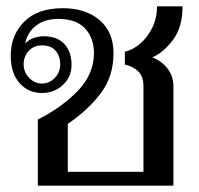

<svg xmlns="http://www.w3.org/2000/svg" viewBox="-20 -589 631 609"><path d="M100 -210Q173 -246 225.5 -299.5Q278 -353 278 -421Q278 -468 250 -498.5Q222 -529 165 -529Q121 -529 93.5 -507Q66 -485 60 -451Q71 -463 87 -468.5Q103 -474 118 -474Q162 -474 184.5 -449Q207 -424 207 -383Q207 -345 179.5 -319.5Q152 -294 113 -294Q70 -294 42 -325.5Q14 -357 14 -412Q14 -477 56.5 -520Q99 -563 180 -563Q251 -563 295.5 -525.5Q340 -488 340 -420Q340 -348 301 -295Q262 -242 195 -196V-44H435V-316Q435 -348 417 -364Q399 -380 376 -384V-425Q400 -430 423.5 -449.5Q447 -469 462.5 -500Q478 -531 478 -569H559Q559 -502 528 -461.5Q497 -421 463 -407Q492 -396 511 -372Q530 -348 530 -315V0H100ZM171 -385Q171 -411 156.5 -428Q142 -445 113 -445Q87 -445 71 -427.5Q55 -410 55 -385Q55 -360 72.5 -342Q90 -324 113 -324Q137 -324 154 -342Q171 -360 171 -385Z"/></svg>

Font: TavirajRegular
Style: Regular
Weight: 400
Designer: Katatrad Team
Foundry: CadsonDemak
Version: Version 1.001